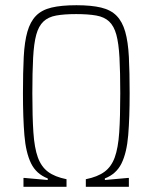

<svg xmlns="http://www.w3.org/2000/svg" viewBox="-20 -716 584 736"><path d="M70 0V-34H73L163 -26V-32Q119 -49 99 -90Q79 -131 73.5 -198Q68 -265 68 -358Q68 -440 71 -498Q74 -556 85 -594.5Q96 -633 118 -655.5Q140 -678 177.5 -687Q215 -696 273 -696Q330 -696 367.5 -687Q405 -678 427 -655.5Q449 -633 460 -594.5Q471 -556 474 -498Q477 -440 477 -358Q477 -265 471.5 -198Q466 -131 446 -90Q426 -49 382 -32V-26L471 -34H474V0H309V-29Q354 -38 380.5 -57.5Q407 -77 420 -113Q433 -149 437 -208.5Q441 -268 441 -358Q441 -440 438 -495Q435 -550 426 -583Q417 -616 398.5 -633.5Q380 -651 349 -656.5Q318 -662 272 -662Q226 -662 195.5 -656.5Q165 -651 146.5 -633.5Q128 -616 119 -583Q110 -550 107 -495Q104 -440 104 -358Q104 -268 108 -208.5Q112 -149 125 -113Q138 -77 164 -57.5Q190 -38 235 -29V0Z"/></svg>

Font: Saira Condensed Thin
Style: Regular
Weight: 250
Width: 3
Designer: Hector Gatti with collaboration of the Omnibus-Type team
Foundry: Omnibus-Type
Version: Version 1.101